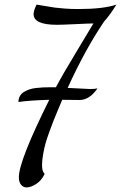

<svg xmlns="http://www.w3.org/2000/svg" viewBox="-20 -738 557 845"><path d="M61 -289.1Q61.5 -303.7 67.4 -314.7Q73.2 -325.7 84.2 -332.5Q95.2 -339.4 107.7 -344Q120.1 -348.6 137.5 -350.6Q154.8 -352.5 168.9 -353.3Q183.1 -354 202.1 -354H226.1Q256.8 -412.1 317.9 -512.7Q378.9 -613.3 391.1 -634.8Q373.5 -634.8 313.5 -631.8Q253.4 -628.9 230 -628.9Q127.9 -628.9 127.9 -675.8Q127.9 -692.4 141.1 -717.8Q150.4 -716.3 178.7 -711.4Q207 -706.5 221.2 -704.6Q235.4 -702.6 263.9 -700.4Q292.5 -698.2 324.2 -698.2Q435.5 -698.2 492.2 -717.8Q464.8 -672.4 438 -643.1Q355.5 -521.5 277.8 -351.1Q370.6 -346.2 377 -346.2Q397.5 -346.2 409.2 -349.1Q374 -297.9 330.1 -297.9Q287.1 -297.9 253.9 -298.8Q250.5 -290.5 235.8 -255.9Q221.2 -221.2 215.1 -205.6Q209 -189.9 197.3 -158Q185.5 -126 179.9 -105.2Q174.3 -84.5 169.7 -58.3Q165 -32.2 165 -11.2Q165 17.6 176.8 26.9Q162.6 57.1 138.7 72Q114.7 86.9 97.2 86.9Q82.5 86.9 72.8 75.2Q63 63.5 63 42Q63 -30.3 196.8 -298.8Q111.8 -296.4 61 -289.1Z"/></svg>

Font: Dancing Script OT
Style: Regular
Weight: 400
Foundry: Pablo Impallari. www.impallari.com
Version: Version 1.000